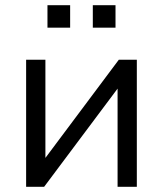

<svg xmlns="http://www.w3.org/2000/svg" viewBox="-20 -715 624 735"><path d="M80 0V-486.3H153.8V-77.1H128.8L434.8 -486.3H503.8V0H430.1V-409.7H455.5L149 0ZM335.3 -609.2V-695H422.2V-609.2ZM161.7 -609.2V-695H248.5V-609.2Z"/></svg>

Font: Nunito Sans 12pt ExtraLight
Style: Regular
Weight: 200
Designer: Vernon Adams
Foundry: Vernon Adams
Version: Version 3.101;gftools[0.9.27]